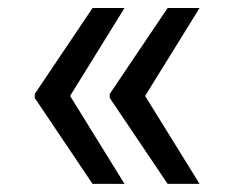

<svg xmlns="http://www.w3.org/2000/svg" viewBox="-20 -534 587 476"><path d="M288.7 -78.1 153.8 -296.2 288.7 -514.2H209.5L66.1 -301.1V-291.2L209.5 -78.1ZM252.1 -291.2 395.6 -78.1H474.8L339.8 -296.2L474.8 -514.2H395.6L252.1 -301.1Z"/></svg>

Font: GiG Sans Text
Style: Regular
Weight: 400
Designer: Andreas Faust
Version: Version 1.100;FEAKit 1.0